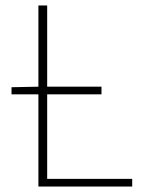

<svg xmlns="http://www.w3.org/2000/svg" viewBox="-20 -680 516 700"><path d="M22 -336V-362L122 -364H350V-336ZM120 0V-660H152V-28H462V0Z"/></svg>

Font: Source Sans 3 VF
Style: Regular
Weight: 200
Designer: Paul D. Hunt
Foundry: Adobe
Version: Version 3.046;hotconv 1.0.118;makeotfexe 2.5.65603